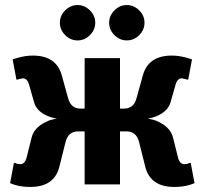

<svg xmlns="http://www.w3.org/2000/svg" viewBox="-20 -730 810 760"><path d="M336 -591Q315 -570 287 -570Q259 -570 238 -591Q217 -612 217 -640Q217 -668 238 -689Q259 -710 287 -710Q315 -710 336 -689Q357 -668 357 -640Q357 -612 336 -591ZM531 -591Q510 -570 482 -570Q454 -570 433 -591Q412 -612 412 -640Q412 -668 433 -689Q454 -710 482 -710Q510 -710 531 -689Q552 -668 552 -640Q552 -612 531 -591ZM100 10Q69 10 43 3Q40 2 32 -0.5Q24 -3 20 -5L35 -85H40L46 -82Q56 -80 60 -80Q78 -80 85 -105L105 -185Q115 -225 161 -247Q179 -257 205 -260Q184 -264 166 -272Q125 -290 115 -325L95 -395Q88 -420 70 -420Q68 -420 56 -417Q50 -415 50 -415H45L30 -495Q48 -500 53 -502Q83 -510 110 -510Q204 -510 225 -430L250 -340Q261 -300 300 -300H315V-500H455V-300H470Q509 -300 520 -340L545 -430Q566 -510 660 -510Q687 -510 717 -502Q722 -500 740 -495L725 -415H720L714 -417Q702 -420 700 -420Q682 -420 675 -395L655 -325Q645 -291 604 -272Q586 -264 565 -260Q591 -257 609 -247Q655 -225 665 -185L685 -105Q692 -80 710 -80Q714 -80 724 -82L730 -85H735L750 -5Q746 -3 738 -0.5Q730 2 727 3Q701 10 670 10Q575 10 555 -70L530 -170Q519 -210 480 -210H455V0H315V-210H290Q251 -210 240 -170L215 -70Q195 10 100 10Z"/></svg>

Font: Scada
Style: Bold
Weight: 700
Designer: Jovanny Lemonad
Foundry: Jovanny Lemonad
Version: Version 4.100;PS 004.100;hotconv 1.0.88;makeotf.lib2.5.64775